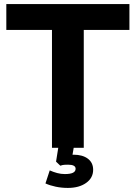

<svg xmlns="http://www.w3.org/2000/svg" viewBox="-20 -725 668 942"><path d="M235 0V-578H11V-705H615V-578H391V0ZM313 197Q282 197 253.5 191Q225 185 203 175L224 111Q242 119 260.5 124Q279 129 298 129Q325 129 338 122.5Q351 116 351 103Q351 83 314 83Q305 83 296 83.5Q287 84 276 88L255 68L269 -20H345L332 56L295 42Q306 38 318.5 36Q331 34 341 34Q385 34 411 53.5Q437 73 437 108Q437 148 402.5 172.5Q368 197 313 197Z"/></svg>

Font: Mulish ExtraLight ExtraBold
Style: Regular
Weight: 800
Version: Version 3.603